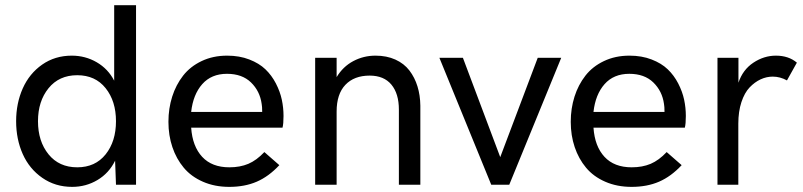

<svg xmlns="http://www.w3.org/2000/svg" viewBox="-20 -710 3086 738"><path d="M257.3 8.3Q192.4 8.3 142.6 -26.4Q92.8 -61 67.4 -117.9Q42 -174.8 42 -244.1Q42 -313 67.4 -370.1Q92.8 -427.2 142.1 -461.7Q191.4 -496.1 255.9 -496.1Q308.1 -496.1 351.8 -470.7Q395.5 -445.3 418.9 -399.9V-689.9H502.9V0H425.8L422.4 -92.3Q398.9 -44.4 354.7 -18.1Q310.5 8.3 257.3 8.3ZM276.9 -66.9Q346.2 -66.9 386 -116.7Q425.8 -166.5 425.8 -244.1Q425.8 -321.3 386 -371.1Q346.2 -420.9 276.9 -420.9Q207 -420.9 166.5 -370.8Q126 -320.8 126 -244.1Q126 -167 166.5 -116.9Q207 -66.9 276.9 -66.9Z M861.3 8.3Q805.2 8.3 760 -11.5Q714.8 -31.2 686.3 -65.4Q657.7 -99.6 642.6 -144.5Q627.4 -189.5 627.4 -241.7Q627.4 -293 641.8 -338.4Q656.2 -383.8 683.8 -419.2Q711.4 -454.6 755.1 -475.3Q798.8 -496.1 853 -496.1Q900.4 -496.1 938.2 -481.4Q976.1 -466.8 1000.2 -443.6Q1024.4 -420.4 1040.5 -389.2Q1056.6 -357.9 1063.2 -326.9Q1069.8 -295.9 1069.8 -264.2Q1069.8 -233.9 1065.9 -219.2H714.8Q719.7 -147.5 757.1 -107.2Q794.4 -66.9 861.8 -66.9Q902.8 -66.9 934.6 -80.3Q966.3 -93.8 996.1 -125.5L1053.7 -75.2Q1013.2 -31.7 967 -11.7Q920.9 8.3 861.3 8.3ZM714.8 -279.8H987.8Q987.8 -300.8 985.8 -310.5Q979 -359.9 944.8 -393.1Q910.6 -426.3 852.5 -426.3Q792.5 -426.3 757.3 -386.5Q722.2 -346.7 714.8 -279.8Z M1191.4 0V-487.8H1273.9V-413.6Q1298.3 -454.1 1337.9 -475.1Q1377.4 -496.1 1423.3 -496.1Q1466.3 -496.1 1499.8 -481Q1533.2 -465.8 1553.7 -439Q1574.2 -412.1 1584.7 -377.9Q1595.2 -343.8 1595.7 -303.7V0H1513.2V-288.6Q1513.2 -350.1 1484.4 -384.8Q1455.6 -419.4 1400.9 -419.4Q1341.3 -419.4 1307.6 -384Q1273.9 -348.6 1273.9 -281.2V0Z M1868.2 0 1668.9 -487.8H1759.3L1902.8 -106L2046.9 -487.8H2137.2L1937.5 0Z M2407.7 8.3Q2351.6 8.3 2306.4 -11.5Q2261.2 -31.2 2232.7 -65.4Q2204.1 -99.6 2189 -144.5Q2173.8 -189.5 2173.8 -241.7Q2173.8 -293 2188.2 -338.4Q2202.6 -383.8 2230.2 -419.2Q2257.8 -454.6 2301.5 -475.3Q2345.2 -496.1 2399.4 -496.1Q2446.8 -496.1 2484.6 -481.4Q2522.5 -466.8 2546.6 -443.6Q2570.8 -420.4 2586.9 -389.2Q2603 -357.9 2609.6 -326.9Q2616.2 -295.9 2616.2 -264.2Q2616.2 -233.9 2612.3 -219.2H2261.2Q2266.1 -147.5 2303.5 -107.2Q2340.8 -66.9 2408.2 -66.9Q2449.2 -66.9 2481 -80.3Q2512.7 -93.8 2542.5 -125.5L2600.1 -75.2Q2559.6 -31.7 2513.4 -11.7Q2467.3 8.3 2407.7 8.3ZM2261.2 -279.8H2534.2Q2534.2 -300.8 2532.2 -310.5Q2525.4 -359.9 2491.2 -393.1Q2457 -426.3 2398.9 -426.3Q2338.9 -426.3 2303.7 -386.5Q2268.6 -346.7 2261.2 -279.8Z M2737.8 0V-487.8H2818.4V-392.1Q2835 -441.9 2875.7 -469Q2916.5 -496.1 2962.4 -496.1Q3011.2 -496.1 3043 -469.2L3004.9 -400.9Q2978.5 -415.5 2950.2 -415.5Q2926.3 -415.5 2903.6 -405Q2880.9 -394.5 2861.3 -374Q2841.8 -353.5 2829.8 -317.4Q2817.9 -281.2 2817.9 -234.9V0Z"/></svg>

Font: HK Grotesk Medium Legacy
Style: Regular
Weight: 500
Designer: Alfredo Marco Pradil
Foundry: Hanken Design Co.
Version: Version 2.022;PS 002.022;hotconv 1.0.88;makeotf.lib2.5.64775